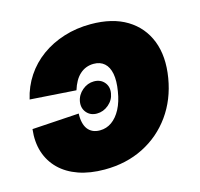

<svg xmlns="http://www.w3.org/2000/svg" viewBox="-85 -631 762 732"><g transform="rotate(-15 295.5 -264.5)"><path d="M268.1 -203.1Q242.7 -203.1 227.8 -220.7Q212.9 -238.3 216.8 -263.7Q221.2 -289.6 241.9 -307.1Q262.7 -324.7 288.1 -324.7Q314 -324.7 328.9 -307.1Q343.8 -289.6 339.4 -263.7Q335.4 -238.3 314.7 -220.7Q293.9 -203.1 268.1 -203.1ZM241.7 10.7Q184.1 10.7 139.4 -4.9Q94.7 -20.5 64.9 -49.8Q35.2 -79.1 22.2 -119.4Q9.3 -159.7 15.1 -209.5L200.7 -221.2Q199.7 -201.7 203.4 -186Q207 -170.4 214.8 -159.9Q222.7 -149.4 234.6 -143.8Q246.6 -138.2 262.7 -138.2Q288.6 -138.2 309.6 -153.1Q330.6 -168 345.5 -196Q360.4 -224.1 366.7 -264.2Q373.5 -304.7 368.2 -332.8Q362.8 -360.8 346.4 -375.2Q330.1 -389.6 304.2 -389.6Q288.6 -389.6 274.7 -384.3Q260.7 -378.9 249.3 -368.4Q237.8 -357.9 229.5 -343Q221.2 -328.1 215.3 -309.1L33.7 -321.3Q44.9 -370.1 71.5 -410.2Q98.1 -450.2 137.5 -478.8Q176.8 -507.3 226.3 -522.9Q275.9 -538.6 332.5 -538.6Q418 -538.6 474.6 -504.2Q531.2 -469.7 555.2 -408Q579.1 -346.2 565.4 -263.7Q551.8 -181.6 507.6 -119.9Q463.4 -58.1 395.3 -23.7Q327.1 10.7 241.7 10.7Z"/></g></svg>

Font: Inter 24pt Black
Style: Italic
Weight: 900
Italic angle: -9.3988°
Designer: Rasmus Andersson
Foundry: rsms
Version: Version 4.001;git-66647c0bb